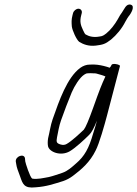

<svg xmlns="http://www.w3.org/2000/svg" viewBox="-20 -722 614 859"><path d="M306.7 -663 304.4 -654C299.1 -634.1 300.1 -621 301.3 -604C303.3 -586.1 322.1 -544.3 334.2 -535C351.5 -524 376.3 -514.1 408.7 -518C439.3 -521.9 450.8 -524.4 476.8 -545C501.5 -565.5 525.4 -594.3 540.8 -625C547.1 -636.3 551.8 -644 554.8 -648C566.7 -661.8 585.8 -695.1 565.2 -701C543.8 -707.1 535.3 -678.8 525.5 -666C520.6 -660 514.2 -649.7 506.4 -635C493.4 -612.4 474.7 -587.7 454.9 -572C438.1 -558.7 435.1 -560.1 414 -557C398.7 -555.5 384 -558.4 375.3 -562L362.8 -568C360 -570 356.1 -576.7 351.1 -588C341.3 -609.2 335.7 -624.8 343.4 -654L345.7 -663C348.5 -673.6 341.5 -683 331 -683C320.4 -683 309.5 -673.6 306.7 -663ZM490.7 -436C485.1 -436 481.2 -434.7 479.2 -432C478.1 -427.8 474.1 -422.6 470.8 -419C466 -421 462 -422.3 458.8 -423L443.9 -427C426.4 -431.1 407.6 -434.7 381.5 -433C366.8 -433 352.5 -428 338.5 -418C279.9 -374.2 245.2 -272.8 215.3 -188C205.9 -161.2 201.6 -128.3 195.3 -104C193.1 -90.7 192.9 -78.7 194.8 -68C200.5 -41.5 251.9 -22 291.8 -45C318.3 -60.7 357.5 -97.2 379.2 -119C388.8 -127.7 400.3 -148.7 413.7 -182C409.3 -165.3 403.7 -146.3 396.8 -125C378 -59.1 358.4 -22.9 319.4 10C300.3 26.9 282.6 43 259.6 51C238.1 58 219.3 65.2 198.7 70C176.1 73.9 147.3 81.5 123.8 77C113.6 69.4 94.2 8.1 93 0L91.7 -14C87.8 -37 48 -22.9 50.7 1L53.1 15C54.4 25 60.2 42.7 70.2 68C81.6 100.8 87.4 122 139.6 116C188 112.8 221.3 100.8 262.9 88C278.3 82.7 292.7 75 306 65C345.8 35.3 382.7 2.6 407.6 -48C424.1 -79 448.3 -165.1 458.7 -205L516.6 -426C518.3 -432.6 498.1 -436 490.7 -436ZM451.6 -380C433.8 -341.5 426.2 -322.3 396.9 -240C377.1 -184.7 363.2 -152 355.2 -142C337.4 -125 300.9 -90.7 278.4 -78C270.5 -73.3 261.5 -72.5 251.3 -75.5C232.4 -81 231.4 -87.2 235 -107C239.4 -129 244.3 -159.3 253.2 -184C265.1 -217.8 286.6 -275.1 301 -309C313.4 -337.6 336.3 -374.8 356.7 -388C362.4 -392 367.6 -394 372.2 -394C381.1 -394.7 389.4 -394.7 397.2 -394C403.9 -394 408.5 -393.7 411 -393C426.1 -388.3 438 -386.1 451.6 -380Z"/></svg>

Font: Just Breathe
Style: Obl5
Weight: 400
Foundry: Cannot Into Space Fonts
Version: Version 0.72